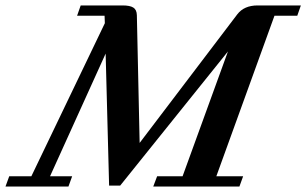

<svg xmlns="http://www.w3.org/2000/svg" viewBox="-87 -683 1122 703"><path d="M-66.9 0 -53.2 -37.6H27.8L296.9 -598.1L295.9 -625.5H195.3L208.5 -663.1H361.8Q388.7 -663.1 401.1 -655.3Q413.6 -647.5 414.1 -627.4L424.3 -159.7L781.7 -630.4Q806.6 -663.1 856.4 -663.1H1014.6L1001.5 -625.5H918L705.1 -37.6H803.2L789.6 0H474.1L488.3 -37.6H581.5L747.6 -494.6L353 -3.4H312.5L299.8 -486.8L96.2 -37.6H177.2L163.6 0Z"/></svg>

Font: Elstob 8pt SemiBold
Style: Italic
Weight: 600
Italic angle: -20°
Designer: Peter S. Baker
Version: Version 1.015